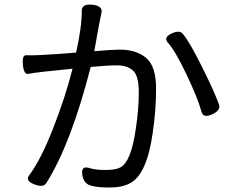

<svg xmlns="http://www.w3.org/2000/svg" viewBox="-20 -806 1040 855"><path d="M303 -500Q145 -485 106 -477Q86 -474 82 -517.5Q78 -561 96 -560Q137 -557 319 -572Q345 -689 344 -759Q345 -790 391.5 -785Q438 -780 432 -749Q428 -729 425.5 -718.5Q423 -708 414 -658L400 -578Q482 -585 513 -585Q588 -585 631.5 -547.5Q675 -510 675 -412.5Q675 -315 660 -214Q634 -29 559 10Q524 29 468.5 29Q413 29 387 21Q353 14 346.5 -27.5Q340 -69 377 -58Q405 -49 449.5 -49Q494 -49 515 -60Q564 -84 585 -234Q598 -320 598 -395Q598 -470 571.5 -492.5Q545 -515 503 -515Q461 -515 384 -508Q296 -165 187 8Q174 31 133 15Q92 -1 109 -24Q161 -93 216 -233Q271 -373 303 -500ZM725 -619Q709 -641 745.5 -657.5Q782 -674 796 -653Q825 -618 880.5 -506.5Q936 -395 955 -341Q965 -316 926 -297.5Q887 -279 878 -306Q863 -364 811 -473.5Q759 -583 725 -619Z"/></svg>

Font: Raw Maruko Gothic CJK TC
Style: Regular
Weight: 400
Version: Version 1.001